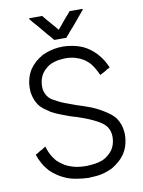

<svg xmlns="http://www.w3.org/2000/svg" viewBox="-99 -971 788 1058"><g transform="rotate(-10 295.0 -442.5)"><path d="M289.1 -813.5Q296.9 -822.3 304.7 -832Q311.5 -840.8 319.3 -849.6Q326.2 -857.4 332 -865.2Q337.9 -872.1 344.7 -879.9Q349.6 -885.7 355.5 -891.6Q360.4 -898.4 365.2 -904.3Q366.2 -904.3 367.2 -904.3Q368.2 -904.3 369.1 -904.3Q376 -904.3 381.8 -904.3Q388.7 -904.3 395.5 -904.3Q399.4 -904.3 404.3 -904.3Q409.2 -904.3 413.1 -904.3Q418.9 -904.3 424.8 -904.3Q431.6 -904.3 437.5 -904.3Q437.5 -903.3 439.5 -900.4Q437.5 -897.5 432.6 -892.6Q419.9 -877.9 408.2 -863.3Q395.5 -848.6 383.8 -834Q375 -824.2 367.2 -814.5Q358.4 -804.7 349.6 -794.9Q342.8 -787.1 335.9 -778.3Q329.1 -770.5 322.3 -762.7Q321.3 -762.7 320.3 -762.7Q319.3 -762.7 319.3 -762.7Q312.5 -762.7 305.7 -762.7Q298.8 -762.7 292 -762.7Q287.1 -762.7 282.2 -762.7Q277.3 -762.7 273.4 -762.7Q268.6 -762.7 264.6 -762.7Q259.8 -762.7 255.9 -762.7Q254.9 -762.7 253.9 -763.7Q253.9 -764.6 252.9 -765.6Q249 -769.5 245.1 -774.4Q241.2 -778.3 238.3 -783.2Q229.5 -793 220.7 -802.7Q212.9 -813.5 204.1 -823.2Q195.3 -833 187.5 -842.8Q178.7 -852.5 170.9 -862.3Q162.1 -872.1 154.3 -880.9Q146.5 -890.6 138.7 -900.4Q138.7 -901.4 139.6 -902.3Q140.6 -903.3 140.6 -904.3Q143.6 -904.3 145.5 -904.3Q148.4 -904.3 151.4 -904.3Q157.2 -904.3 164.1 -904.3Q170.9 -904.3 177.7 -904.3Q181.6 -904.3 186.5 -904.3Q190.4 -904.3 195.3 -904.3Q199.2 -904.3 204.1 -904.3Q208 -904.3 212.9 -904.3Q212.9 -904.3 213.9 -903.3Q213.9 -902.3 214.8 -901.4Q223.6 -890.6 232.4 -879.9Q242.2 -869.1 251 -858.4Q256.8 -851.6 263.7 -843.8Q269.5 -835.9 276.4 -829.1Q278.3 -826.2 280.3 -824.2Q282.2 -821.3 284.2 -819.3Q285.2 -817.4 287.1 -816.4Q288.1 -815.4 289.1 -813.5ZM294.9 -718.8Q323.2 -717.8 349.6 -712.9Q376 -708 402.3 -697.3Q423.8 -687.5 442.4 -673.8Q460.9 -660.2 477.5 -642.6Q494.1 -624 506.8 -604.5Q519.5 -584 529.3 -560.5Q528.3 -559.6 526.4 -558.6Q525.4 -558.6 523.4 -557.6Q518.6 -554.7 512.7 -551.8Q506.8 -548.8 502 -544.9Q498 -543 495.1 -541Q491.2 -539.1 487.3 -537.1Q484.4 -536.1 477.5 -532.2Q471.7 -528.3 471.7 -528.3Q469.7 -531.2 467.8 -536.1Q459 -554.7 449.2 -571.3Q439.5 -587.9 425.8 -602.5Q414.1 -614.3 401.4 -623Q388.7 -630.9 374 -637.7Q361.3 -642.6 348.6 -646.5Q335.9 -649.4 322.3 -651.4Q319.3 -651.4 317.4 -651.4Q315.4 -651.4 312.5 -652.3Q310.5 -652.3 305.7 -652.3Q300.8 -652.3 294.9 -652.3Q273.4 -651.4 252.9 -648.4Q232.4 -644.5 212.9 -635.7Q198.2 -627.9 186.5 -617.2Q174.8 -607.4 165 -593.8Q146.5 -566.4 144.5 -530.3Q141.6 -494.1 161.1 -465.8Q172.9 -449.2 191.4 -439.5Q209 -429.7 226.6 -420.9Q260.7 -406.2 260.7 -407.2Q260.7 -407.2 310.5 -388.7Q332 -381.8 352.5 -375Q374 -367.2 395.5 -359.4Q406.2 -354.5 417 -349.6Q427.7 -344.7 437.5 -338.9Q460.9 -326.2 481.4 -311.5Q502.9 -296.9 519.5 -276.4Q525.4 -267.6 530.3 -257.8Q535.2 -247.1 539.1 -237.3Q547.9 -209 547.9 -180.7Q547.9 -168 545.9 -154.3Q541 -112.3 518.6 -77.1Q503.9 -55.7 485.4 -40Q466.8 -23.4 445.3 -10.7Q398.4 11.7 356.4 15.6Q313.5 18.6 309.6 18.6Q278.3 17.6 249 12.7Q219.7 8.8 190.4 -2Q164.1 -12.7 141.6 -27.3Q119.1 -42 99.6 -61.5Q80.1 -83 67.4 -106.4Q53.7 -129.9 44.9 -157.2Q45.9 -158.2 47.9 -159.2Q48.8 -160.2 49.8 -160.2Q55.7 -164.1 61.5 -167Q66.4 -169.9 72.3 -173.8Q76.2 -175.8 80.1 -177.7Q83 -179.7 86.9 -181.6Q90.8 -184.6 95.7 -187.5Q99.6 -189.5 103.5 -192.4Q104.5 -191.4 104.5 -191.4Q105.5 -188.5 107.4 -182.6Q114.3 -162.1 124 -143.6Q134.8 -125 149.4 -107.4Q162.1 -94.7 176.8 -85Q190.4 -74.2 207 -67.4Q231.4 -56.6 257.8 -51.8Q283.2 -47.9 309.6 -47.9Q334 -48.8 356.4 -51.8Q378.9 -54.7 401.4 -63.5Q418.9 -71.3 432.6 -83Q446.3 -93.8 458 -109.4Q476.6 -137.7 478.5 -174.8Q480.5 -211.9 460.9 -240.2Q449.2 -254.9 434.6 -264.6Q419.9 -274.4 404.3 -282.2Q373 -297.9 349.6 -306.6Q327.1 -314.5 302.7 -323.2Q291 -327.1 279.3 -330.1Q267.6 -334 255.9 -337.9Q250 -340.8 244.1 -342.8Q238.3 -344.7 232.4 -346.7Q226.6 -349.6 220.7 -351.6Q213.9 -353.5 208 -356.4Q208 -356.4 208 -356.4Q208 -356.4 208 -356.4Q198.2 -360.4 187.5 -365.2Q177.7 -370.1 168 -375Q163.1 -378.9 158.2 -381.8Q153.3 -384.8 148.4 -388.7Q146.5 -389.6 138.7 -395.5Q131.8 -400.4 128.9 -402.3Q122.1 -408.2 116.2 -414.1Q109.4 -419.9 104.5 -427.7Q100.6 -433.6 97.7 -438.5Q93.8 -444.3 90.8 -451.2Q88.9 -456.1 86.9 -461.9Q85 -466.8 83 -472.7Q81.1 -478.5 80.1 -483.4Q79.1 -489.3 78.1 -494.1Q77.1 -498 76.2 -502.9Q76.2 -506.8 76.2 -510.7Q74.2 -541 81.1 -570.3Q87.9 -599.6 103.5 -625Q118.2 -646.5 136.7 -663.1Q154.3 -678.7 176.8 -691.4Q200.2 -703.1 223.6 -709Q248 -715.8 273.4 -717.8Q275.4 -717.8 284.2 -717.8Q293 -718.8 294.9 -718.8Z"/></g></svg>

Font: LeFont
Style: Light
Weight: 300
Designer: Leryon MEDIA
Version: Version 1.0